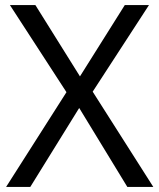

<svg xmlns="http://www.w3.org/2000/svg" viewBox="-20 -734 626 754"><path d="M582 0H480L291 -310L99 0H4L241 -372L19 -714H119L294 -434L470 -714H565L344 -374Z"/></svg>

Font: Noto Sans Ethiopic
Style: Regular
Weight: 400
Designer: Monotype Design Team
Foundry: Monotype Imaging Inc.
Version: Version 2.102; ttfautohint (v1.8.4.7-5d5b)